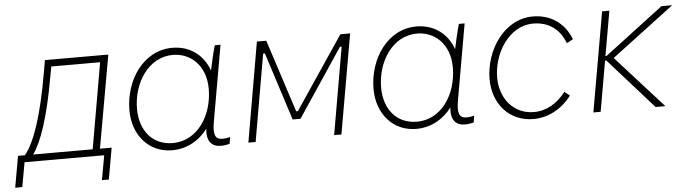

<svg xmlns="http://www.w3.org/2000/svg" viewBox="-92 -698 3575 999"><g transform="rotate(-5 1696.0 -199.0)"><path d="M-48 128H-11L12 0H428L405 128H441L470 -36H409L495 -520H164L152 -452C115 -238 69 -99 17 -36H-19ZM60 -36C104 -97 147 -220 184 -430L194 -484H449L371 -36Z M1037 4C1053 4 1066 2 1083 -2L1089 -38C1074 -33 1063 -32 1046 -32C1006 -32 1002 -67 1011 -121L1081 -520H1051C1040 -483 1027 -424 1020 -391C991 -472 923 -526 829 -526C677 -526 579 -377 579 -221C579 -91 662 5 783 5C860 5 925 -32 969 -91C962 -27 989 4 1037 4ZM829 -489C919 -489 1000 -422 1000 -297C1000 -159 919 -32 790 -32C685 -32 619 -110 619 -225C619 -360 701 -489 829 -489Z M1181 0H1219L1298 -455H1307L1421 -100H1462L1699 -455H1708L1629 0H1667L1758 -520H1707L1452 -141H1443L1320 -520H1271Z M2312 4C2328 4 2341 2 2358 -2L2364 -38C2349 -33 2338 -32 2321 -32C2281 -32 2277 -67 2286 -121L2356 -520H2326C2315 -483 2302 -424 2295 -391C2266 -472 2198 -526 2104 -526C1952 -526 1854 -377 1854 -221C1854 -91 1937 5 2058 5C2135 5 2200 -32 2244 -91C2237 -27 2264 4 2312 4ZM2104 -489C2194 -489 2275 -422 2275 -297C2275 -159 2194 -32 2065 -32C1960 -32 1894 -110 1894 -225C1894 -360 1976 -489 2104 -489Z M2670 7C2746 7 2817 -30 2869 -98L2842 -120C2798 -63 2742 -29 2675 -29C2571 -29 2500 -113 2500 -224C2500 -349 2583 -488 2711 -488C2793 -488 2850 -444 2877 -371L2910 -389C2878 -473 2807 -525 2712 -525C2562 -525 2460 -370 2460 -219C2460 -89 2545 7 2670 7Z M2983 0H3021L3067 -263H3074L3308 0H3359L3113 -273L3440 -520H3384L3077 -287H3071L3112 -520H3074Z"/></g></svg>

Font: Fixel Text 20240404 ExtraLight
Style: Italic
Weight: 200
Width: 4
Italic angle: -10°
Designer: AlfaBravo + MacPaw
Foundry: Kyrylo Tkachov, Marchela Mozhyna, Serhii Makarenko, Maria Weinstein, Zakhar Kryvoshyya
Version: Version 1.211;Glyphs 3.2 (3225)